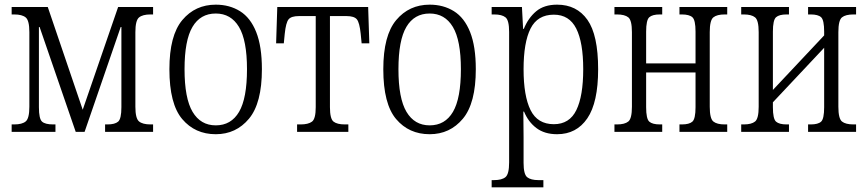

<svg xmlns="http://www.w3.org/2000/svg" viewBox="-20 -566 3724 824"><path d="M30 0V-32H41Q75 -32 90.5 -45Q106 -58 106 -108V-428Q106 -478 90.5 -491Q75 -504 41 -504H30V-536H185L335 -95L487 -536H637V-504H626Q592 -504 576.5 -491Q561 -478 561 -428V-108Q561 -58 576.5 -45Q592 -32 626 -32H637V0H431V-32H441Q473 -32 487 -44Q501 -56 501 -106V-450H498L343 0H305L150 -450H147V-106Q147 -56 160.5 -44Q174 -32 208 -32H218V0Z M906 10Q817 10 762 -55Q707 -120 707 -269Q707 -414 762.5 -480Q818 -546 906 -546Q965 -546 1010 -518Q1055 -490 1079.5 -428.5Q1104 -367 1104 -269Q1104 -123 1048.5 -56.5Q993 10 906 10ZM906 -28Q972 -28 1006 -86Q1040 -144 1040 -269Q1040 -393 1005.5 -450.5Q971 -508 906 -508Q840 -508 806 -450.5Q772 -393 772 -269Q772 -144 806.5 -86Q841 -28 906 -28Z M1255 0V-32H1270Q1303 -32 1319 -44Q1335 -56 1335 -106V-497H1263Q1230 -497 1218.5 -483Q1207 -469 1202 -421L1198 -380H1165L1170 -536H1560L1565 -380H1532L1528 -421Q1523 -469 1511.5 -483Q1500 -497 1467 -497H1396V-106Q1396 -56 1411.5 -44Q1427 -32 1460 -32H1475V0Z M1824 10Q1735 10 1680 -55Q1625 -120 1625 -269Q1625 -414 1680.5 -480Q1736 -546 1824 -546Q1883 -546 1928 -518Q1973 -490 1997.5 -428.5Q2022 -367 2022 -269Q2022 -123 1966.5 -56.5Q1911 10 1824 10ZM1824 -28Q1890 -28 1924 -86Q1958 -144 1958 -269Q1958 -393 1923.5 -450.5Q1889 -508 1824 -508Q1758 -508 1724 -450.5Q1690 -393 1690 -269Q1690 -144 1724.5 -86Q1759 -28 1824 -28Z M2090 238V207H2100Q2134 207 2149.5 194Q2165 181 2165 131V-429Q2165 -479 2149.5 -491.5Q2134 -504 2101 -504H2090V-536H2220L2225 -442H2228Q2247 -489 2281 -517.5Q2315 -546 2371 -546Q2455 -546 2501 -481Q2547 -416 2547 -269Q2547 -126 2500.5 -58Q2454 10 2371 10Q2317 10 2282 -16.5Q2247 -43 2229 -87H2226Q2227 -39 2227 23V133Q2227 182 2242.5 194.5Q2258 207 2291 207H2312V238ZM2357 -33Q2424 -33 2453.5 -93.5Q2483 -154 2483 -269Q2483 -384 2453 -443.5Q2423 -503 2357 -503Q2287 -503 2257 -443.5Q2227 -384 2227 -269Q2227 -154 2257 -93.5Q2287 -33 2357 -33Z M2617 0V-32H2628Q2661 -32 2676.5 -44.5Q2692 -57 2692 -108V-428Q2692 -479 2676.5 -491.5Q2661 -504 2628 -504H2617V-536H2822V-504H2812Q2780 -504 2766.5 -492Q2753 -480 2753 -430V-294H2965V-430Q2965 -480 2951.5 -492Q2938 -504 2906 -504H2896V-536H3101V-504H3090Q3057 -504 3041.5 -491.5Q3026 -479 3026 -428V-108Q3026 -57 3041.5 -44.5Q3057 -32 3090 -32H3101V0H2896V-32H2906Q2938 -32 2951.5 -44Q2965 -56 2965 -106V-255H2753V-106Q2753 -56 2766.5 -44Q2780 -32 2812 -32H2822V0Z M3161 0V-32H3172Q3205 -32 3220.5 -44.5Q3236 -57 3236 -108V-428Q3236 -479 3220.5 -491.5Q3205 -504 3172 -504H3161V-536H3366V-504H3356Q3324 -504 3310.5 -492Q3297 -480 3297 -430V-180L3517 -414V-430Q3517 -480 3504 -492Q3491 -504 3459 -504H3448V-536H3654V-504H3643Q3609 -504 3593.5 -491.5Q3578 -479 3578 -428V-108Q3578 -57 3593.5 -44.5Q3609 -32 3643 -32H3654V0H3448V-32H3459Q3491 -32 3504 -44Q3517 -56 3517 -106V-361L3297 -127V-106Q3297 -56 3310.5 -44Q3324 -32 3356 -32H3366V0Z"/></svg>

Font: Noto Serif Condensed Light
Style: Regular
Weight: 300
Width: 3
Designer: Monotype Design Team
Foundry: Monotype Imaging Inc.
Version: Version 2.013